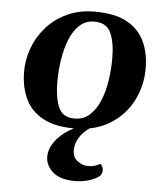

<svg xmlns="http://www.w3.org/2000/svg" viewBox="-53 -542 710 827"><g transform="rotate(5 302.5 -128.0)"><path d="M42.5 -206.1Q41.5 -258.8 59.6 -310.1Q77.6 -361.3 113.8 -403.1Q149.9 -444.8 202.9 -470Q255.9 -495.1 324.7 -495.1Q410.6 -495.1 462.9 -466.6Q515.1 -438 539.1 -387.2Q563 -336.4 563 -270Q563 -193.8 529.5 -129.4Q496.1 -64.9 432.6 -25.6Q369.1 13.7 278.3 13.7Q195.8 13.7 144 -14.2Q92.3 -42 68.1 -91.3Q43.9 -140.6 42.5 -206.1ZM276.4 -28.8Q314.5 -28.8 341.1 -52.5Q367.7 -76.2 384.3 -115.5Q400.9 -154.8 408.4 -203.1Q416 -251.5 416 -300.8Q416 -368.2 397.5 -410.2Q378.9 -452.1 326.2 -452.1Q288.6 -452.1 262.5 -428.5Q236.3 -404.8 220.2 -365.2Q204.1 -325.7 196.5 -277.1Q189 -228.5 189 -179.7Q189 -113.3 206.5 -71Q224.1 -28.8 276.4 -28.8ZM376 -29.3 387.7 -17.1Q334.5 8.8 309.8 40.5Q285.2 72.3 285.2 108.9Q285.2 137.7 306.6 153.8Q328.1 169.9 351.1 169.9Q364.7 169.9 375 168Q385.3 166 401.9 157.2Q405.8 154.8 411.4 163.6Q417 172.4 417 184.1Q417 200.2 404.8 209.5Q388.2 222.7 359.9 231Q331.5 239.3 302.2 239.3Q237.8 239.3 205.8 211.2Q173.8 183.1 173.8 145Q173.8 111.3 196.8 79.3Q219.7 47.4 259.8 23.4Q299.8 -0.5 350.6 -11.2Z"/></g></svg>

Font: Gelasio SemiBold
Style: Italic
Weight: 600
Italic angle: -8.5°
Designer: Eben Sorkin
Foundry: Eben Sorkin
Version: Version 1.008